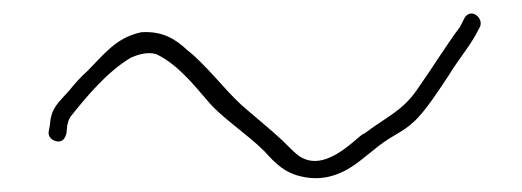

<svg xmlns="http://www.w3.org/2000/svg" viewBox="-20 -426 761 280"><path d="M51 -234C50 -228 54 -222 62 -220C71 -218 75 -224 77 -232L78 -243C79 -247 80 -252 83 -256C106 -285 137 -322 171 -342C180 -346 195 -351 208 -347C239 -332 262 -303 281 -281C303 -254 339 -232 366 -205C382 -187 396 -174 418 -169C457 -159 487 -177 507 -193L532 -213C554 -230 567 -233 583 -248C600 -263 621 -296 635 -317C647 -337 663 -356 673 -374L679 -385C688 -399 665 -418 656 -397L651 -387C630 -359 610 -326 588 -295C567 -264 541 -254 511 -231H510C497 -223 452 -171 414 -200C408 -205 401 -212 392 -221C375 -237 349 -258 332 -273C306 -297 280 -332 253 -353C236 -369 217 -381 186 -379C149 -371 132 -347 107 -322C97 -313 89 -304 81 -294C65 -276 55 -269 53 -246V-245ZM656 -397Z"/></svg>

Font: Stray Cat
Style: LtExt
Weight: 300
Version: Version 1.0